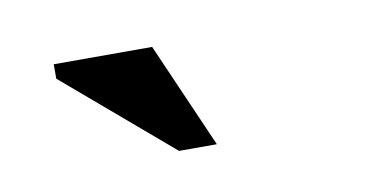

<svg xmlns="http://www.w3.org/2000/svg" viewBox="-34 -755 567 295"><g transform="rotate(-10 250.0 -608.0)"><path d="M285.5 -526H226.5L60 -668V-690.5H213.5Z"/></g></svg>

Font: Newsreader
Style: Bold
Weight: 700
Designer: Hugues Gentile
Foundry: Production Type
Version: Version 1.003